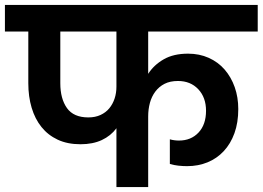

<svg xmlns="http://www.w3.org/2000/svg" viewBox="-41 -760 1067 780"><path d="M318 -283Q346 -283 367.5 -293Q389 -303 403 -320Q417 -337 424.5 -359.5Q432 -382 432 -408V-632H204V-422Q204 -359 231 -321Q258 -283 318 -283ZM-21 -740H1006V-632H561V-460Q584 -496 624 -519Q664 -542 723 -542Q769 -542 807 -525Q845 -508 871.5 -477.5Q898 -447 912.5 -406Q927 -365 927 -317Q927 -262 911.5 -219Q896 -176 868 -146Q840 -116 802 -100.5Q764 -85 719 -85Q702 -85 683.5 -87Q665 -89 649 -94V-194Q667 -189 686 -189Q735 -189 765.5 -221.5Q796 -254 796 -310Q796 -364 764.5 -397.5Q733 -431 682 -431Q650 -431 627.5 -419.5Q605 -408 590 -388Q575 -368 568 -342Q561 -316 561 -287V0H432V-239Q409 -208 372.5 -191Q336 -174 286 -174Q233 -174 193.5 -192.5Q154 -211 127.5 -244Q101 -277 87.5 -322.5Q74 -368 74 -422V-632H-21Z"/></svg>

Font: Poppins SemiBold
Style: Regular
Weight: 600
Designer: Ninad Kale (Devanagari), Jonny Pinhorn (Latin)
Foundry: Indian Type Foundry
Version: Version 3.002 2017